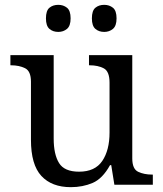

<svg xmlns="http://www.w3.org/2000/svg" viewBox="-20 -764 675 794"><path d="M273 10Q194 10 151 -36.5Q108 -83 108 -186V-426Q108 -470 83.5 -482Q59 -494 26 -494H23V-536H202V-191Q202 -126 224 -90Q246 -54 307 -54Q373 -54 403 -98.5Q433 -143 433 -216V-422Q433 -469 409 -481.5Q385 -494 351 -494H348V-536H527V-109Q527 -65 551.5 -53.5Q576 -42 609 -42H612V0H453L440 -81H435Q404 -25 363 -7.5Q322 10 273 10ZM411 -632Q389 -632 374.5 -644.5Q360 -657 360 -688Q360 -720 374.5 -732Q389 -744 411 -744Q432 -744 447 -732Q462 -720 462 -688Q462 -657 447 -644.5Q432 -632 411 -632ZM221 -632Q199 -632 184.5 -644.5Q170 -657 170 -688Q170 -720 184.5 -732Q199 -744 221 -744Q242 -744 257 -732Q272 -720 272 -688Q272 -657 257 -644.5Q242 -632 221 -632Z"/></svg>

Font: Noto Serif Dives Akuru
Style: Regular
Weight: 400
Designer: Fernando Caro
Foundry: Fernando Caro
Version: Version 2.000; ttfautohint (v1.8.4.7-5d5b)